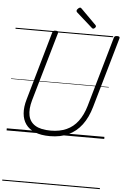

<svg xmlns="http://www.w3.org/2000/svg" viewBox="-95 -1308 1203 1859"><g transform="rotate(5 506.0 -379.0)"><path d="M422 19Q335 19 276.5 -5Q218 -29 186.5 -73Q155 -117 150 -179Q145 -241 167 -316L358 -984Q361 -994 367.5 -998.5Q374 -1003 390 -1003Q404 -1003 410.5 -998.5Q417 -994 414 -983L220 -311Q196 -225 208.5 -163Q221 -101 274.5 -68Q328 -35 425 -35Q512 -35 578 -64.5Q644 -94 689.5 -154.5Q735 -215 761 -304L956 -984Q959 -994 965.5 -998.5Q972 -1003 988 -1003Q1017 -1003 1011 -983L815 -301Q785 -195 731 -123.5Q677 -52 600 -16.5Q523 19 422 19ZM748 -1054Q745 -1054 742 -1056Q739 -1058 735 -1061L581 -1198Q576 -1203 575 -1206Q574 -1209 574 -1213Q574 -1220 579.5 -1227.5Q585 -1235 592.5 -1240.5Q600 -1246 607 -1246Q612 -1246 614.5 -1243.5Q617 -1241 622 -1237L768 -1091Q772 -1087 773 -1084Q774 -1081 774 -1078Q774 -1071 765 -1062.5Q756 -1054 748 -1054ZM0 478H949V488H0ZM0 -20H949V0H0ZM0 -505H949V-500H0ZM0 -998H949V-988H0Z"/></g></svg>

Font: Playwrite AU SA Guides
Style: Regular
Weight: 400
Designer: Veronika Burian, José Scaglione
Foundry: TypeTogether
Version: Version 1.003